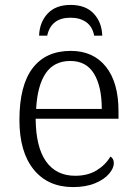

<svg xmlns="http://www.w3.org/2000/svg" viewBox="-20 -751 554 781"><path d="M59 -263Q59 -403 112.5 -473.5Q166 -544 268 -544Q359 -544 410.5 -480Q462 -416 462 -299V-268H125Q126 -152 167.5 -94Q209 -36 286 -36Q337 -36 373 -58Q409 -80 429 -114Q443 -107 443 -87Q443 -67 423.5 -44Q404 -21 366.5 -5.5Q329 10 277 10Q175 10 117 -61.5Q59 -133 59 -263ZM394 -308Q394 -399 362.5 -451Q331 -503 266 -503Q200 -503 166 -453Q132 -403 127 -308ZM267 -731Q328 -731 361 -696Q394 -661 396 -606H363Q356 -643 330.5 -661Q305 -679 267 -679Q188 -679 172 -606H139Q141 -661 174 -696Q207 -731 267 -731Z"/></svg>

Font: Noto Serif Light
Style: Regular
Weight: 300
Designer: Monotype Design Team
Foundry: Monotype Imaging Inc.
Version: Version 1.001